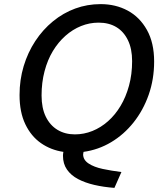

<svg xmlns="http://www.w3.org/2000/svg" viewBox="-20 -728 802 933"><path d="M536 185Q483 181 438 170.5Q393 160 359 142Q325 124 305.5 96Q286 68 286 29Q286 25 286.5 20Q287 15 288 10Q227 1 179 -32.5Q131 -66 103 -124.5Q75 -183 75 -266Q75 -340 95 -406.5Q115 -473 151.5 -528.5Q188 -584 237.5 -624.5Q287 -665 345.5 -686.5Q404 -708 469 -708Q542 -708 600.5 -676.5Q659 -645 694 -582.5Q729 -520 729 -429Q729 -343 702.5 -267.5Q676 -192 629 -133Q582 -74 520 -37Q458 0 386 10Q386 13 385 15.5Q384 18 384 22Q384 49 410.5 66.5Q437 84 479.5 93Q522 102 570 108ZM344 -75Q388 -75 429 -91.5Q470 -108 505 -139Q540 -170 566 -213.5Q592 -257 607 -312Q622 -367 622 -431Q622 -491 601.5 -533Q581 -575 545 -596.5Q509 -618 459 -618Q415 -618 374 -601.5Q333 -585 298 -554Q263 -523 237 -480Q211 -437 196.5 -382Q182 -327 182 -264Q182 -203 202.5 -161Q223 -119 259.5 -97Q296 -75 344 -75Z"/></svg>

Font: Ubuntu Sans Medium
Style: Italic
Weight: 500
Italic angle: -13.5°
Designer: Dalton Maag Ltd
Foundry: Dalton Maag Ltd
Version: Version 1.006